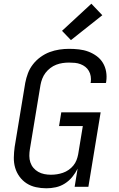

<svg xmlns="http://www.w3.org/2000/svg" viewBox="-20 -1006 640 1034"><path d="M230 8Q201 8 173.5 2Q146 -4 123.5 -18.5Q101 -33 85 -55Q69 -77 61.5 -103Q54 -129 54.5 -157.5Q55 -186 59 -215L116 -560Q121 -586 130.5 -611.5Q140 -637 157.5 -659.5Q175 -682 198.5 -699Q222 -716 247.5 -725.5Q273 -735 299.5 -739Q326 -743 352 -743Q379 -743 405.5 -740Q432 -737 456 -728Q480 -719 500.5 -704Q521 -689 534 -667.5Q547 -646 551.5 -620Q556 -594 552 -567Q552 -565 551.5 -563Q551 -561 550 -559H468Q468 -560 468 -561.5Q468 -563 469 -564Q471 -580 468.5 -595.5Q466 -611 458.5 -624Q451 -637 439.5 -646Q428 -655 413.5 -660.5Q399 -666 383.5 -667.5Q368 -669 352 -669Q335 -669 317.5 -666.5Q300 -664 283 -657.5Q266 -651 251 -639.5Q236 -628 225 -613.5Q214 -599 207.5 -582Q201 -565 198 -548L141 -203Q138 -185 138 -166.5Q138 -148 143.5 -131.5Q149 -115 160 -102Q171 -89 186 -80.5Q201 -72 218.5 -68.5Q236 -65 254 -65Q271 -65 287 -67.5Q303 -70 319 -75.5Q335 -81 349.5 -91Q364 -101 375 -114.5Q386 -128 392 -143.5Q398 -159 401 -175L426 -327H298L310 -401H522L456 0H382L398 -98Q387 -75 369.5 -53.5Q352 -32 329 -17.5Q306 -3 280.5 2.5Q255 8 230 8ZM362 -790 314 -840 472 -986 531 -924Z"/></svg>

Font: Iosevka Curly Extended
Style: Italic
Weight: 400
Width: 7
Italic angle: -9°
Monospace: yes
Designer: Belleve Invis
Foundry: Belleve Invis
Version: Version 11.1.0; ttfautohint (v1.8.3)